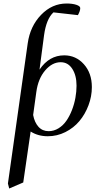

<svg xmlns="http://www.w3.org/2000/svg" viewBox="-20 -766 568 1089"><path d="M24.9 274.9 137.2 -520Q150.9 -617.2 212.9 -681.6Q274.9 -746.1 357.9 -746.1Q390.6 -746.1 412.8 -738.8Q435.1 -731.4 435.1 -720.2Q435.1 -703.6 421.9 -680.2L283.2 -695.8Q242.7 -658.7 230 -566.9L204.1 -371.1Q258.8 -452.1 344.2 -452.1Q410.6 -452.1 455.8 -401.6Q501 -351.1 501 -272Q501 -219.2 481.9 -168.7Q462.9 -118.2 430.4 -79.3Q397.9 -40.5 350.8 -16.8Q303.7 6.8 251 6.8Q195.8 6.8 153.8 -20L111.8 269L32.2 303.2ZM168 -113.8Q175.8 -71.8 198.2 -46.9Q220.7 -22 255.9 -22Q285.6 -22 312 -38.3Q338.4 -54.7 356.7 -81.3Q375 -107.9 388.2 -141.8Q401.4 -175.8 407.7 -211.2Q414.1 -246.6 414.1 -279.8Q414.1 -338.4 389.9 -375.7Q365.7 -413.1 324.2 -413.1Q275.9 -413.1 236.1 -366.5Q196.3 -319.8 186 -244.1Z"/></svg>

Font: Dihjauti S
Style: Bold Italic
Weight: 700
Italic angle: -9°
Designer: T. Christopher White
Version: Version 3.0.0